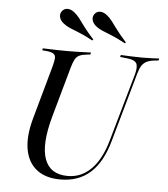

<svg xmlns="http://www.w3.org/2000/svg" viewBox="-54 -806 756 866"><g transform="rotate(5 324.0 -373.5)"><path d="M250.8 11.3Q183.9 11.3 143.1 -21Q102.4 -53.2 92.3 -112.9Q82.3 -172.6 105.6 -254.8L171.8 -492.7Q179 -518.5 179.4 -531.9Q179.8 -545.2 170.6 -551.6Q161.3 -558.1 138.7 -560.5L119.4 -562.1L121 -571Q133.1 -571 150.4 -570.2Q167.7 -569.4 188.7 -569Q209.7 -568.5 234.7 -568.5H233.9H234.7Q257.3 -568.5 277 -569Q296.8 -569.4 312.5 -570.2Q328.2 -571 339.5 -571L337.1 -562.1L323.4 -560.5Q300 -558.1 287.5 -552Q275 -546 267.7 -532.3Q260.5 -518.5 253.2 -492.7L190.3 -267.7Q154.8 -139.5 179 -73.4Q203.2 -7.3 283.1 -7.3Q344.4 -7.3 389.5 -52.8Q434.7 -98.4 458.9 -186.3L546 -492.7Q554.8 -527.4 546 -541.5Q537.1 -555.6 506.5 -558.9L471.8 -562.9L474.2 -571.8Q491.9 -571 518.1 -569.8Q544.4 -568.5 570.2 -568.5Q596 -568.5 615.7 -569.4Q635.5 -570.2 648.4 -571L646 -562.1L625 -559.7Q604 -557.3 590.7 -550Q577.4 -542.7 569.4 -529.4Q561.3 -516.1 554.8 -492.7L467.7 -183.9Q440.3 -84.7 386.7 -36.7Q333.1 11.3 250.8 11.3ZM340.3 -625.8Q303.2 -646 277.4 -656Q251.6 -666.1 234.7 -673.4Q217.7 -680.6 204 -691.9Q189.5 -704 186.3 -718.5Q183.1 -733.1 191.9 -745.2Q201.6 -758.1 216.9 -758.1Q232.3 -758.1 247.6 -746Q261.3 -735.5 272.2 -721Q283.1 -706.5 298.8 -685.1Q314.5 -663.7 344.4 -630.6ZM487.9 -625.8Q450.8 -646 425.4 -656Q400 -666.1 382.7 -673.4Q365.3 -680.6 351.6 -691.9Q337.1 -704 333.9 -718.5Q330.6 -733.1 339.5 -745.2Q349.2 -758.1 364.5 -758.1Q379.8 -758.1 395.2 -746Q408.9 -735.5 419.8 -721Q430.6 -706.5 446.4 -685.1Q462.1 -663.7 491.9 -630.6Z"/></g></svg>

Font: Playfair 144pt SemiCondensed
Style: Italic
Weight: 400
Width: 4
Italic angle: -15.6°
Designer: Claus Eggers Sørensen
Foundry: Claus Eggers Sørensen
Version: Version 2.203